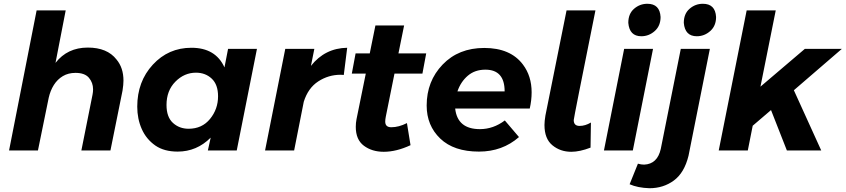

<svg xmlns="http://www.w3.org/2000/svg" viewBox="-20 -797 4479 1017"><path d="M565 0H411L470 -295Q473 -310 473 -324Q473 -359 451 -385Q429 -411 380 -411Q341.5 -411 312.8 -393.8Q284 -376.5 265.2 -346.8Q246.5 -317 238 -279L181 0H28L174 -742H328L274 -464Q337 -545 445 -545Q548 -545 597 -482Q634 -438 634 -370Q634 -349 629 -317Z M921 6Q849.5 6 803 -26Q754.5 -60 730.8 -113.8Q707 -167.5 707 -232Q707 -365 789.5 -454.5Q872 -544 994 -544Q1122 -544 1169 -440L1188 -538H1341L1234 0H1081L1096 -68Q1022 6 921 6ZM979 -115Q1050 -115 1092.5 -167Q1135 -219 1135 -287Q1135 -349 1101.5 -380.5Q1068 -412 1018 -412Q956 -412 909 -364.5Q862 -317 862 -241Q862 -177 896 -146Q930 -115 979 -115Z M1538 0H1384L1491 -538H1645L1627 -448Q1701 -542 1819 -544L1801 -400L1784 -401Q1720 -401 1666 -366Q1612 -331 1589 -258Z M2012.5 7Q1950.5 7 1907.5 -25Q1864.5 -57 1864.5 -125Q1864.5 -146 1868.5 -166L1917.5 -407H1843.5L1863.5 -514H1938.5L1968.5 -662H2120.5L2090.5 -514H2237.5L2217.5 -407H2069.5L2023.5 -179Q2020.5 -164 2020.5 -153Q2020.5 -123 2052.5 -123Q2092.5 -123 2135.5 -145L2154.5 -28Q2079.5 7 2012.5 7Z M2517 6Q2384 6 2312 -63Q2240 -132 2240 -238Q2240 -367 2324.5 -455Q2409 -543 2545 -543Q2684 -543 2750 -455Q2796 -394 2796 -308Q2796 -266 2786 -222H2391Q2403 -113 2522 -113Q2593 -113 2654 -159L2729 -71Q2641 6 2517 6ZM2653 -313Q2653 -428 2551 -428Q2495.5 -428 2458 -396Q2420.5 -364 2403 -313Z M3006 7Q2948 7 2906 -27.5Q2864 -62 2864 -135Q2864 -155 2869 -185L2981 -742H3134Q3019 -171 3019 -161Q3019 -130 3050 -130Q3080 -130 3110 -148L3108 -15Q3051 7 3006 7Z M3377 -605Q3314 -605 3308 -676Q3308 -724 3338.5 -750.5Q3369 -777 3409 -777Q3475 -777 3479 -707Q3479 -660 3448 -632.5Q3417 -605 3377 -605ZM3332 0H3179L3286 -538H3439Z M3671 -605Q3608 -605 3602 -676Q3602 -724 3632.5 -750.5Q3663 -777 3703 -777Q3769 -777 3773 -707Q3773 -660 3742 -632.5Q3711 -605 3671 -605ZM3420 200Q3358 198 3315 179L3359 70Q3376 75 3392 75Q3462 72 3480 -8L3586 -538H3740L3627 28Q3605 118 3549.5 159Q3494 200 3420 200Z M4330 0H4148L4064 -214L3967 -131L3941 0H3787L3935 -742H4089L4008 -338L4243 -538H4439L4185 -319Z"/></svg>

Font: Argentum Sans SemiBold
Style: Italic
Weight: 600
Italic angle: -11°
Designer: Julieta Ulanovsky (font), Cristiano Sobral (main changes and remaster)
Foundry: Julieta Ulanovsky (font), Cristiano Sobral (main changes and remaster)
Version: Version 2.007;June 15, 2022;FontCreator 14.0.0.2814 64-bit; 